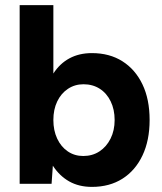

<svg xmlns="http://www.w3.org/2000/svg" viewBox="-20 -720 636 752"><path d="M340 12Q289 12 251 -9.5Q213 -31 187 -71L182 0H57V-700H189V-432Q214 -471 252 -491.5Q290 -512 340 -512Q409 -512 459.5 -480Q510 -448 538 -389.5Q566 -331 566 -250Q566 -170 538 -111Q510 -52 459.5 -20Q409 12 340 12ZM306 -109Q342 -109 369.5 -127Q397 -145 413 -177Q429 -209 429 -250Q429 -291 413.5 -323Q398 -355 370.5 -372.5Q343 -390 307 -390Q273 -390 246 -372Q219 -354 204 -322.5Q189 -291 189 -250Q189 -209 204 -177Q219 -145 245.5 -127Q272 -109 306 -109Z"/></svg>

Font: Figtree Light
Style: Bold
Weight: 700
Version: Version 2.002